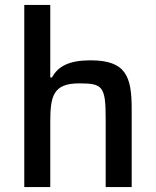

<svg xmlns="http://www.w3.org/2000/svg" viewBox="-20 -763 637 783"><path d="M79 -743V0H185V-263C185 -369 195 -423 303 -423C399 -423 411 -411 411 -277V0H517V-319C517 -451 494 -517 349 -517C261 -517 216 -492 192 -447H185V-743Z"/></svg>

Font: Saira UNSAM Medium
Style: Regular
Weight: 500
Designer: Hector Gatti with collaboration of the Omnibus-Type team
Foundry: Omnibus-Type
Version: Version 0.072;PS 000.072;hotconv 1.0.88;makeotf.lib2.5.64775